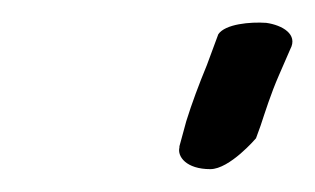

<svg xmlns="http://www.w3.org/2000/svg" viewBox="-20 -612 276 168"><path d="M137 -484V-483C135 -475 143 -464 164 -464C181 -464 204 -491 204 -491L208 -502C212 -514 217 -530 224 -546L234 -569C241 -582 227 -590 213 -592C199 -593 177 -591 171 -582L161 -555C154 -538 148 -522 143 -506Z"/></svg>

Font: Stray Cat
Style: ExBdExtObl
Weight: 800
Version: Version 1.0